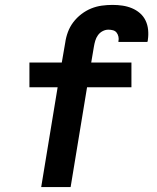

<svg xmlns="http://www.w3.org/2000/svg" viewBox="-20 -763 640 783"><path d="M148 0 215 -407H100V-508H232L246 -589Q249 -611 257 -632.5Q265 -654 279 -672.5Q293 -691 312 -705.5Q331 -720 352 -728.5Q373 -737 395 -740Q417 -743 439 -743Q460 -743 480 -740Q500 -737 518 -729.5Q536 -722 550.5 -709.5Q565 -697 573.5 -679.5Q582 -662 584 -641.5Q586 -621 583 -601Q583 -599 582.5 -596.5Q582 -594 581 -592H463Q463 -593 463 -593.5Q463 -594 463 -595Q465 -604 463 -613.5Q461 -623 455.5 -630Q450 -637 441 -639.5Q432 -642 422 -642Q410 -642 398.5 -636Q387 -630 379.5 -619.5Q372 -609 368.5 -597Q365 -585 363 -573L352 -508H516V-407H335L268 0Z"/></svg>

Font: Iosevka Curly Extended Oblique
Style: Bold
Weight: 700
Width: 7
Italic angle: -9°
Monospace: yes
Designer: Belleve Invis
Foundry: Belleve Invis
Version: Version 11.1.0; ttfautohint (v1.8.3)